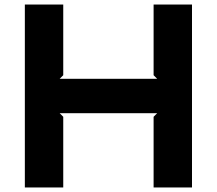

<svg xmlns="http://www.w3.org/2000/svg" viewBox="-20 -830 960 850"><path d="M830 0H660V-313L676 -329H244L260 -313V0H90V-810H260V-497L244 -481H676L660 -497V-810H830Z"/></svg>

Font: TypoPRO Sinkin Sans
Style: 700 Bold
Weight: 700
Designer: Keith Bates
Foundry: K-Type
Version: Sinkin Sans (version 1.0)  by Keith Bates   •   © 2014   www